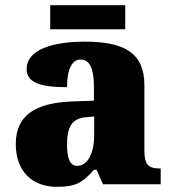

<svg xmlns="http://www.w3.org/2000/svg" viewBox="-20 -712 666 742"><path d="M174 -599H464V-692H174ZM199 10C270 10 298 -4 343 -56H353L378 0H601V-61H597C552 -61 538 -77 538 -131V-383C538 -507 461 -551 308 -551C185 -551 83 -521 83 -445C83 -394 133 -375 239 -375C239 -446 259 -482 291 -482C326 -482 343 -449 343 -375V-323L262 -320C114 -315 41 -265 41 -155C41 -43 112 10 199 10ZM278 -71C251 -71 239 -99 239 -152C239 -220 257 -255 313 -259L344 -262V-191C344 -118 318 -71 278 -71Z"/></svg>

Font: Noto Serif Georgian Black
Style: Regular
Weight: 900
Designer: Monotype Design Team, Akaki Razmadze
Foundry: Google LLC
Version: Version 2.003